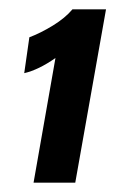

<svg xmlns="http://www.w3.org/2000/svg" viewBox="-20 -778 255 412"><path d="M52 -386 99 -653.5Q62.5 -628 32 -621L43 -698Q67 -707 93.5 -723.2Q120 -739.5 135.5 -758H207.5L141.5 -386Z"/></svg>

Font: Cabin Condensed
Style: Bold Italic
Weight: 700
Width: 3
Italic angle: -10°
Designer: Pablo Impallari
Foundry: Pablo Impallari. http://www.impallari.com Igino Marini. http://www.ikern.com
Version: Version 3.001; ttfautohint (v1.8.3)